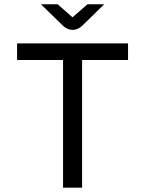

<svg xmlns="http://www.w3.org/2000/svg" viewBox="-20 -869 672 889"><path d="M271.9 0V-591.3H59.1V-668H572.9V-591.3H360.1V0ZM316.7 -730.6Q291.3 -730.6 270.3 -751.1L169.7 -849.1H247.3L315.6 -788.8L385 -849.1H462.3L362 -751.1Q340.7 -730.6 316.7 -730.6Z"/></svg>

Font: Atkinson Hyperlegible Mono ExtraLight
Style: Regular
Weight: 200
Monospace: yes
Designer: Elliott Scott, Megan Eiswerth, Linus Boman, Theodore Petrosky, Letters from Sweden
Foundry: Applied Design Works, Letters from Sweden
Version: Version 2.001